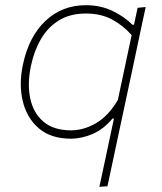

<svg xmlns="http://www.w3.org/2000/svg" viewBox="-20 -524 621 738"><path d="M362 194Q374 137.5 385.5 84.5Q397 31.5 409.5 -28.5L418 -68H412Q378.5 -27.5 336.2 -9.2Q294 9 252 9Q175.5 9 129.2 -30.8Q83 -70.5 67.5 -135.2Q52 -200 68 -275Q90.5 -383 154.5 -443.5Q218.5 -504 310 -504Q368 -504 414 -481.2Q460 -458.5 489 -429H495L509 -494L540 -497Q527.5 -439.5 516.2 -386.2Q505 -333 492 -271.5L440 -28.5Q427.5 31 416.2 83.2Q405 135.5 393 192ZM253 -23Q302 -23 349.5 -50.8Q397 -78.5 433 -140L486 -389Q453 -426.5 410.5 -449.2Q368 -472 310 -472Q249.5 -472 206.8 -445.8Q164 -419.5 137.5 -374Q111 -328.5 99 -271Q84.5 -203 96 -146.8Q107.5 -90.5 146.5 -56.8Q185.5 -23 253 -23Z"/></svg>

Font: Commissioner Thin
Style: Italic
Weight: 100
Italic angle: -12°
Designer: Kostas Bartsokas
Foundry: Kostas Bartsokas
Version: Version 1.000; ttfautohint (v1.8.3)